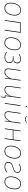

<svg xmlns="http://www.w3.org/2000/svg" viewBox="2682 -3458 914 6319"><g transform="rotate(90 3139.5 -299.0)"><path d="M69 -196Q69 -271 94 -347.5Q119 -424 175 -476.5Q231 -529 318 -529Q401 -529 447 -477Q493 -425 493 -327Q493 -253 468.5 -175.5Q444 -98 388 -44Q332 10 244 10Q161 10 115 -44Q69 -98 69 -196ZM471 -327Q471 -415 431.5 -462Q392 -509 318 -509Q238 -509 187 -458.5Q136 -408 113.5 -336Q91 -264 91 -195Q91 -107 131 -59Q171 -11 244 -11Q324 -11 375 -61Q426 -111 448.5 -183.5Q471 -256 471 -327Z M963 0 1034 -499H735L664 0H642L716 -519H1059L985 0Z M1209 -196Q1209 -271 1234 -347.5Q1259 -424 1315 -476.5Q1371 -529 1458 -529Q1541 -529 1587 -477Q1633 -425 1633 -327Q1633 -253 1608.5 -175.5Q1584 -98 1528 -44Q1472 10 1384 10Q1301 10 1255 -44Q1209 -98 1209 -196ZM1611 -327Q1611 -415 1571.5 -462Q1532 -509 1458 -509Q1378 -509 1327 -458.5Q1276 -408 1253.5 -336Q1231 -264 1231 -195Q1231 -107 1271 -59Q1311 -11 1384 -11Q1464 -11 1515 -61Q1566 -111 1588.5 -183.5Q1611 -256 1611 -327Z M2066 -408Q2066 -354 2030.5 -318Q1995 -282 1930 -275Q1989 -270 2023 -240Q2057 -210 2057 -155Q2057 -113 2036.5 -75.5Q2016 -38 1971.5 -14Q1927 10 1859 10Q1800 10 1758 -9Q1716 -28 1684 -60L1699 -74Q1729 -44 1766.5 -27.5Q1804 -11 1858 -11Q1949 -11 1991.5 -53.5Q2034 -96 2034 -155Q2034 -209 1995 -237Q1956 -265 1881 -265H1824L1829 -284H1882Q1961 -284 2001.5 -319Q2042 -354 2042 -408Q2042 -454 2011.5 -481.5Q1981 -509 1924 -509Q1879 -509 1844 -497.5Q1809 -486 1765 -461L1754 -477Q1797 -503 1837 -516Q1877 -529 1924 -529Q1990 -529 2028 -496Q2066 -463 2066 -408Z M2234 -115Q2234 -132 2237 -150L2288 -519H2310L2259 -150Q2256 -131 2256 -114Q2256 -63 2282.5 -37Q2309 -11 2356 -11Q2420 -11 2474 -62.5Q2528 -114 2568 -204L2612 -519H2634L2561 0H2544L2565 -164Q2530 -84 2475 -37Q2420 10 2354 10Q2297 10 2265.5 -22.5Q2234 -55 2234 -115Z M3140 -21H3199L3177 138H3161L3172 0H3120L3141 -164Q3106 -84 3051 -37Q2996 10 2930 10Q2873 10 2841.5 -22.5Q2810 -55 2810 -115Q2810 -132 2813 -150L2864 -519H2886L2835 -150Q2832 -131 2832 -114Q2832 -63 2858.5 -37Q2885 -11 2932 -11Q2996 -11 3050 -62.5Q3104 -114 3144 -204L3188 -519H3210Z M3468 -519 3394 0H3372L3446 -519ZM3464 -702Q3464 -711 3470 -717.5Q3476 -724 3485 -724Q3494 -724 3499 -719Q3504 -714 3504 -706Q3504 -698 3498 -691.5Q3492 -685 3482 -685Q3474 -685 3469 -689.5Q3464 -694 3464 -702Z M3644 -115Q3644 -132 3647 -150L3698 -519H3720L3669 -150Q3666 -131 3666 -114Q3666 -63 3692.5 -37Q3719 -11 3766 -11Q3830 -11 3884 -62.5Q3938 -114 3978 -204L4022 -519H4044L3971 0H3954L3975 -164Q3940 -84 3885 -37Q3830 10 3764 10Q3707 10 3675.5 -22.5Q3644 -55 3644 -115ZM3807 -732 3823 -734Q3835 -683 3906 -683Q3943 -683 3969 -696.5Q3995 -710 4007 -736L4022 -731Q4010 -699 3979 -681Q3948 -663 3906 -663Q3863 -663 3836.5 -681.5Q3810 -700 3807 -732Z M4531 0 4568 -262H4265L4228 0H4206L4280 -519H4302L4268 -282H4571L4604 -519H4626L4553 0Z M4776 -196Q4776 -271 4801 -347.5Q4826 -424 4882 -476.5Q4938 -529 5025 -529Q5108 -529 5154 -477Q5200 -425 5200 -327Q5200 -253 5175.5 -175.5Q5151 -98 5095 -44Q5039 10 4951 10Q4868 10 4822 -44Q4776 -98 4776 -196ZM5178 -327Q5178 -415 5138.5 -462Q5099 -509 5025 -509Q4945 -509 4894 -458.5Q4843 -408 4820.5 -336Q4798 -264 4798 -195Q4798 -107 4838 -59Q4878 -11 4951 -11Q5031 -11 5082 -61Q5133 -111 5155.5 -183.5Q5178 -256 5178 -327Z M5670 -417Q5670 -366 5636.5 -329Q5603 -292 5504 -265Q5402 -238 5368 -201Q5334 -164 5334 -114Q5334 -65 5370.5 -38Q5407 -11 5463 -11Q5516 -11 5558 -26Q5600 -41 5641 -71L5653 -56Q5566 10 5463 10Q5395 10 5353 -23.5Q5311 -57 5311 -114Q5311 -170 5351 -212.5Q5391 -255 5497 -283Q5560 -300 5593 -321.5Q5626 -343 5637 -365.5Q5648 -388 5648 -417Q5648 -458 5616.5 -483.5Q5585 -509 5535 -509Q5494 -509 5459 -496.5Q5424 -484 5385 -458L5374 -474Q5451 -529 5535 -529Q5594 -529 5632 -497.5Q5670 -466 5670 -417Z M5787 -196Q5787 -271 5812 -347.5Q5837 -424 5893 -476.5Q5949 -529 6036 -529Q6119 -529 6165 -477Q6211 -425 6211 -327Q6211 -253 6186.5 -175.5Q6162 -98 6106 -44Q6050 10 5962 10Q5879 10 5833 -44Q5787 -98 5787 -196ZM6189 -327Q6189 -415 6149.5 -462Q6110 -509 6036 -509Q5956 -509 5905 -458.5Q5854 -408 5831.5 -336Q5809 -264 5809 -195Q5809 -107 5849 -59Q5889 -11 5962 -11Q6042 -11 6093 -61Q6144 -111 6166.5 -183.5Q6189 -256 6189 -327Z"/></g></svg>

Font: Fira Sans Thin
Style: Italic
Weight: 250
Italic angle: -8°
Designer: Carrois Corporate & Edenspiekermann AG
Foundry: Carrois Corporate GbR & Edenspiekermann AG
Version: Version 4.203